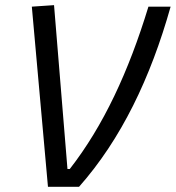

<svg xmlns="http://www.w3.org/2000/svg" viewBox="-20 -719 677 739"><path d="M164.6 0H284.2C446.3 -183.1 559.6 -419.4 636.7 -693.4H551.3C475.1 -443.4 377.9 -234.4 248.5 -68.4H239.7L188 -699.2L102.5 -693.4Z"/></svg>

Font: Cascadia Mono SemiLight
Style: Italic
Weight: 350
Italic angle: -10°
Monospace: yes
Designer: Aaron Bell
Foundry: Saja Typeworks
Version: Version 2404.023